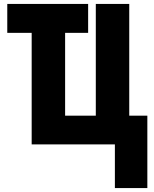

<svg xmlns="http://www.w3.org/2000/svg" viewBox="-20 -734 784 976"><path d="M564 222V0H141V-567H17V-714H428V-567H311V-146H467V-714H637V-146H729V222Z"/></svg>

Font: Noto Sans ExtraCondensed Black
Style: Regular
Weight: 900
Width: 2
Designer: Monotype Design Team
Foundry: Monotype Imaging Inc.
Version: Version 2.013; ttfautohint (v1.8.4.7-5d5b)